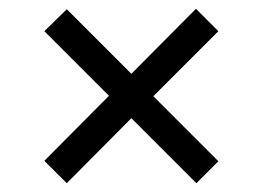

<svg xmlns="http://www.w3.org/2000/svg" viewBox="-20 -577 599 437"><path d="M132 -160 81 -211 228 -359 81 -506 132 -556 279 -409 426 -557 477 -506 329 -358 477 -210 427 -160 279 -308Z"/></svg>

Font: NotoSerifTamilSlanted
Style: Italic
Weight: 400
Italic angle: -12°
Designer: Indian Type Foundry, Tom Grace, and the Monotype Design Team
Foundry: Monotype Imaging Inc.
Version: Version 2.001